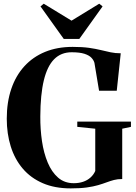

<svg xmlns="http://www.w3.org/2000/svg" viewBox="-20 -1006 734 1036"><path d="M361.5 10.5Q275.5 10.5 210.8 -17.5Q146 -45.5 102.8 -96.2Q59.5 -147 38 -215.8Q16.5 -284.5 16.5 -365.5Q16.5 -454.5 40.8 -526Q65 -597.5 111.2 -648.2Q157.5 -699 223.2 -726Q289 -753 372 -753Q424.5 -753 460.8 -747.8Q497 -742.5 524.5 -735.8Q552 -729 577 -723.8Q602 -718.5 631.5 -718.5L610 -516.5H514.5L489.5 -667Q485.5 -681.5 473.2 -694.5Q461 -707.5 435.5 -715.8Q410 -724 366.5 -724Q309.5 -724 272.2 -686.5Q235 -649 216.5 -572.5Q198 -496 197.5 -378Q197 -309 206.5 -244.5Q216 -180 237.5 -128.8Q259 -77.5 293.5 -47.5Q328 -17.5 378 -17.5Q405.5 -17.5 428.5 -25.2Q451.5 -33 468.2 -48Q485 -63 494 -83.5V-311.5L397 -321.5V-350H686.5V-321.5L639.5 -311.5V-40Q614.5 -40 594.8 -34.8Q575 -29.5 555 -22Q535 -14.5 509.5 -7Q484 0.5 448.5 5.5Q413 10.5 361.5 10.5ZM324 -796 198.5 -971.5 216 -986 366 -894.5 515.5 -986 533.5 -971.5 408 -796Z"/></svg>

Font: Merriweather 144pt
Style: Bold
Weight: 700
Version: Version 2.100